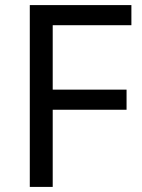

<svg xmlns="http://www.w3.org/2000/svg" viewBox="-20 -734 559 754"><path d="M187 0H97V-714H496V-635H187V-382H477V-303H187Z"/></svg>

Font: Noto Sans Imperial Aramaic
Style: Regular
Weight: 400
Designer: Monotype Design Team
Foundry: Monotype Imaging Inc.
Version: Version 2.001; ttfautohint (v1.8.4.7-5d5b)